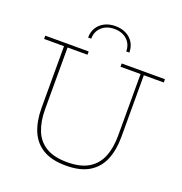

<svg xmlns="http://www.w3.org/2000/svg" viewBox="-167 -1115 1202 1268"><g transform="rotate(20 434.5 -481.0)"><path d="M574 -837H552Q552 -887.5 518 -918.8Q484 -950 429 -950Q374.5 -950 340.2 -918.8Q306 -887.5 306 -837H284Q284 -876.5 302.2 -906.5Q320.5 -936.5 353.2 -953.2Q386 -970 429 -970Q472 -970 504.8 -953.2Q537.5 -936.5 555.8 -906.5Q574 -876.5 574 -837ZM551 -752H855V-729H715V-296Q715 -203.5 686.8 -135.2Q658.5 -67 596.8 -29.5Q535 8 434 8Q333.5 8 272 -29.5Q210.5 -67 182.2 -135.2Q154 -203.5 154 -296V-729H14V-752H319V-729H179V-296Q179 -210.5 204 -147.5Q229 -84.5 285.2 -50.2Q341.5 -16 435 -16Q528 -16 584.5 -50.2Q641 -84.5 666.5 -147.5Q692 -210.5 692 -296V-729H551Z"/></g></svg>

Font: Hepta Slab ExtraLight ExtraLight
Style: Regular
Weight: 250
Version: Version 1.102